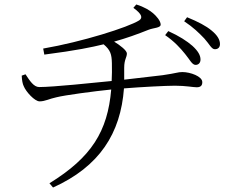

<svg xmlns="http://www.w3.org/2000/svg" viewBox="-20 -785 1040 858"><path d="M807 -544C828 -519 838 -495 854 -495C866 -495 876 -503 876 -519C876 -538 865 -557 840 -580C816 -601 781 -624 732 -646L718 -628C760 -599 786 -570 807 -544ZM893 -613C915 -589 925 -565 940 -565C954 -565 963 -573 963 -588C963 -607 952 -627 925 -649C901 -669 865 -688 816 -708L803 -690C845 -662 869 -638 893 -613ZM77 -447C78 -426 81 -410 86 -400C96 -375 135 -332 157 -332C181 -332 202 -344 231 -350C270 -360 399 -377 477 -385C461 -198 389 -82 201 34L217 53C425 -41 519 -189 534 -390C607 -396 720 -402 762 -402C810 -402 843 -395 859 -395C879 -395 884 -405 884 -418C884 -444 830 -463 795 -463C774 -463 770 -458 707 -449L535 -429V-482C535 -520 547 -528 547 -546C547 -559 518 -582 490 -599C544 -614 594 -632 644 -652C667 -661 698 -660 698 -675C698 -692 678 -714 664 -726C650 -738 625 -754 589 -765L576 -750C616 -721 618 -705 602 -694C553 -663 347 -598 173 -568L178 -541C325 -560 389 -574 443 -587C474 -561 479 -542 480 -503C481 -475 480 -449 479 -423C398 -415 218 -396 155 -396C131 -396 113 -424 94 -453Z"/></svg>

Font: Noto Serif KR Light
Style: Regular
Weight: 300
Designer: Ryoko NISHIZUKA 西塚涼子 (kana & ideographs); Frank Grießhammer (Latin, Greek & Cyrillic); Wenlong ZHANG 张文龙 (bopomofo); San
Foundry: Adobe
Version: Version 2.001;hotconv 1.1.0;makeotfexe 2.6.0